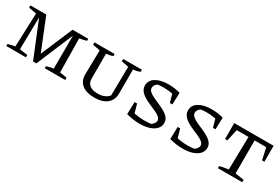

<svg xmlns="http://www.w3.org/2000/svg" viewBox="53 -1327 3109 2130"><g transform="rotate(30 1607.5 -262.0)"><path d="M708 -45 799 -30V0H537V-26Q559 -34 581 -38.5Q603 -43 626 -46L627 -469L430 0H387L201 -457L194 -45L296 -30V0H45V-26Q68 -33 89.5 -38Q111 -43 134 -46L150 -477L51 -495V-524H254L418 -117L591 -524H792V-498Q774 -492 750 -486.5Q726 -481 702 -478Z M1176 8Q1072 8 1016 -37Q960 -82 960 -164L966 -476L871 -494V-524H1130V-497Q1114 -491 1093 -486Q1072 -481 1045 -478V-160Q1045 -106 1081 -77.5Q1117 -49 1185 -49Q1278 -49 1326 -107L1331 -476L1239 -494V-524H1479V-497Q1462 -491 1442 -485Q1422 -479 1392 -478V-173Q1392 -86 1334.5 -39Q1277 8 1176 8Z M1755 8Q1713 8 1670 2Q1627 -4 1584 -16L1588 -173H1620L1651 -63Q1682 -57 1715 -53.5Q1748 -50 1782 -50Q1827 -50 1868 -55Q1885 -66 1898.5 -83.5Q1912 -101 1912 -120Q1912 -145 1889 -164.5Q1866 -184 1830 -200.5Q1794 -217 1753.5 -234Q1713 -251 1677 -272.5Q1641 -294 1618 -323Q1595 -352 1595 -392Q1595 -457 1656 -494.5Q1717 -532 1820 -532Q1895 -532 1969 -511L1964 -360H1932L1903 -463Q1845 -474 1790 -474Q1751 -474 1713 -469Q1696 -458 1684.5 -442Q1673 -426 1673 -406Q1673 -379 1696 -359Q1719 -339 1755 -322Q1791 -305 1831.5 -288Q1872 -271 1908 -250Q1944 -229 1967 -201.5Q1990 -174 1990 -135Q1990 -92 1960.5 -59.5Q1931 -27 1878 -9.5Q1825 8 1755 8Z M2307 8Q2265 8 2222 2Q2179 -4 2136 -16L2140 -173H2172L2203 -63Q2234 -57 2267 -53.5Q2300 -50 2334 -50Q2379 -50 2420 -55Q2437 -66 2450.5 -83.5Q2464 -101 2464 -120Q2464 -145 2441 -164.5Q2418 -184 2382 -200.5Q2346 -217 2305.5 -234Q2265 -251 2229 -272.5Q2193 -294 2170 -323Q2147 -352 2147 -392Q2147 -457 2208 -494.5Q2269 -532 2372 -532Q2447 -532 2521 -511L2516 -360H2484L2455 -463Q2397 -474 2342 -474Q2303 -474 2265 -469Q2248 -458 2236.5 -442Q2225 -426 2225 -406Q2225 -379 2248 -359Q2271 -339 2307 -322Q2343 -305 2383.5 -288Q2424 -271 2460 -250Q2496 -229 2519 -201.5Q2542 -174 2542 -135Q2542 -92 2512.5 -59.5Q2483 -27 2430 -9.5Q2377 8 2307 8Z M3166 -524V-320H3136L3103 -470H2954V-48L3067 -30V0H2755V-27Q2784 -34 2812 -39.5Q2840 -45 2867 -48L2876 -470H2725L2692 -320H2662V-524Z"/></g></svg>

Font: Piazzolla SC
Style: Regular
Weight: 400
Designer: Juan Pablo del Peral
Foundry: Huerta Tipografica
Version: Version 1.330